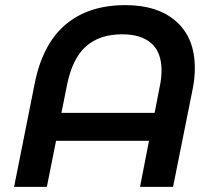

<svg xmlns="http://www.w3.org/2000/svg" viewBox="-20 -730 838 750"><path d="M741 -465Q741 -423 733 -384L656 0H527L562 -180H199L163 0H35L115 -401Q145 -556 235 -633Q325 -710 470 -710Q597 -710 669 -645.5Q741 -581 741 -465ZM584 -289 604 -392Q611 -424 611 -455Q611 -525 571.5 -560.5Q532 -596 457 -596Q369 -596 316 -549Q263 -502 242 -399L220 -289Z"/></svg>

Font: Montserrat Alternates SemiBold
Style: Italic
Weight: 600
Italic angle: -11.3°
Designer: Julieta Ulanovsky
Foundry: Julieta Ulanovsky
Version: Version 7.200